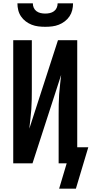

<svg xmlns="http://www.w3.org/2000/svg" viewBox="-20 -975 547 1146"><path d="M250 -815Q229 -815 208.5 -817.5Q188 -820 169 -827.5Q150 -835 133.5 -847.5Q117 -860 105.5 -877Q94 -894 89 -914Q84 -934 84 -955H176Q176 -941 181.5 -928.5Q187 -916 198 -908Q209 -900 222.5 -897Q236 -894 250 -894Q264 -894 277.5 -897Q291 -900 302 -908Q313 -916 318.5 -928.5Q324 -941 324 -955H416Q416 -934 411 -914Q406 -894 394.5 -877Q383 -860 366.5 -847.5Q350 -835 331 -827.5Q312 -820 291.5 -817.5Q271 -815 250 -815ZM333 151 378 0H330V-294Q330 -323 330.5 -352.5Q331 -382 333 -411.5Q335 -441 338.5 -470Q342 -499 345 -528L174 0H59V-735H170V-441Q170 -412 169.5 -382.5Q169 -353 167 -323.5Q165 -294 161.5 -265Q158 -236 155 -207L326 -735H441V-96H507L433 151Z"/></svg>

Font: Moesevka
Style: Bold
Weight: 700
Monospace: yes
Designer: Belleve Invis
Foundry: Belleve Invis
Version: Version 32.5.0; ttfautohint (v1.8.4)